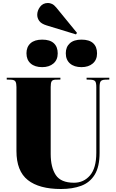

<svg xmlns="http://www.w3.org/2000/svg" viewBox="-20 -1250 776 1284"><path d="M388 14Q242 14 166 -46Q90 -106 90 -240V-668Q90 -693 83.5 -704.5Q77 -716 54 -717L25 -718V-730H384V-718L349 -717Q331 -716 325 -705.5Q319 -695 319 -668V-221Q319 -131 353 -79.5Q387 -28 475 -28Q540 -28 582 -77Q624 -126 624 -228V-668Q624 -697 616.5 -706.5Q609 -716 586 -717L559 -718V-730H711V-718L682 -717Q661 -716 653.5 -706.5Q646 -697 646 -668V-229Q646 -135 613.5 -82Q581 -29 523 -7.5Q465 14 388 14ZM488 -1020 292 -1080Q256 -1091 242.5 -1110Q229 -1129 229 -1151Q229 -1179 248 -1204.5Q267 -1230 301 -1230Q314 -1230 328 -1223.5Q342 -1217 356 -1200L495 -1030ZM525 -801Q476 -801 448 -825.5Q420 -850 420 -894Q420 -936 447 -960.5Q474 -985 525 -985Q577 -985 603 -961Q629 -937 629 -893Q629 -850 600.5 -825.5Q572 -801 525 -801ZM262 -801Q213 -801 185 -825.5Q157 -850 157 -894Q157 -936 184 -960.5Q211 -985 262 -985Q314 -985 340 -961Q366 -937 366 -893Q366 -850 337.5 -825.5Q309 -801 262 -801Z"/></svg>

Font: Display Black
Style: Regular
Weight: 900
Designer: Latin by Veronika Burian and Jose Scaglione. Greek by Irene Vlachou. Cyrillic by Vera Evstafieva.
Foundry: TypeTogether
Version: Version 3.002